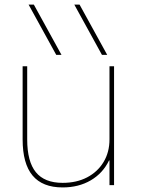

<svg xmlns="http://www.w3.org/2000/svg" viewBox="-20 -810 618 840"><path d="M226 -570 105 -790H128L249 -570ZM426 -570 305 -790H328L449 -570ZM254 10Q166 10 122.5 -42Q79 -94 79 -200V-520H99V-200Q99 -103 137 -56.5Q175 -10 254 -10Q315 -10 361 -34Q407 -58 433 -101Q459 -144 459 -200V-520H479V0H459V-108H457Q430 -52 377 -21Q324 10 254 10Z"/></svg>

Font: M PLUS 1 Thin
Style: Regular
Weight: 100
Designer: Coji Morishita
Foundry: UNDERFOREST DESIGN
Version: Version 1.001